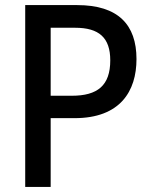

<svg xmlns="http://www.w3.org/2000/svg" viewBox="-20 -734 603 754"><path d="M79 0H179V-270H273C452 -270 516 -376 516 -502C516 -637 444 -714 283 -714H79ZM262 -358H179V-625H275C369 -625 413 -586 413 -497C413 -398 363 -358 262 -358Z"/></svg>

Font: Noto Sans Mono SemiCondensed Medium
Style: Regular
Weight: 500
Width: 4
Designer: Monotype Design Team
Foundry: Monotype Imaging Inc.
Version: Version 2.014